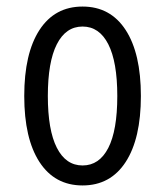

<svg xmlns="http://www.w3.org/2000/svg" viewBox="-20 -555 504 586"><path d="M232 11Q147 11 100.5 -60.5Q54 -132 54 -262Q54 -392 100.5 -463.5Q147 -535 232 -535Q317 -535 363.5 -463.5Q410 -392 410 -262Q410 -132 363.5 -60.5Q317 11 232 11ZM232 -50Q283 -50 310.5 -103.5Q338 -157 338 -262Q338 -366 310.5 -420Q283 -474 232 -474Q181 -474 153.5 -420Q126 -366 126 -262Q126 -158 153.5 -104Q181 -50 232 -50Z"/></svg>

Font: Ubuntu Sans Condensed
Style: Regular
Weight: 400
Width: 3
Designer: Dalton Maag Ltd
Foundry: Dalton Maag Ltd
Version: Version 1.006; ttfautohint (v1.8.4.7-5d5b)